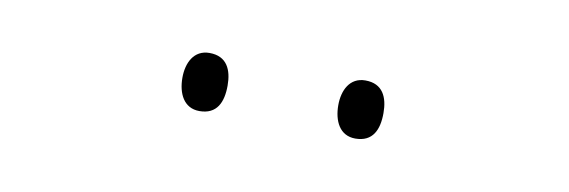

<svg xmlns="http://www.w3.org/2000/svg" viewBox="-24 -775 607 205"><g transform="rotate(10 279.0 -672.5)"><path d="M169 -673C169 -656 176 -641 193 -641C212 -641 218 -655 218 -673C218 -690 212 -704 193 -704C176 -704 169 -689 169 -673ZM338 -673C338 -656 345 -641 362 -641C381 -641 387 -655 387 -673C387 -690 381 -704 362 -704C345 -704 338 -689 338 -673Z"/></g></svg>

Font: Noto Sans Thai Looped SemiCondensed Thin
Style: Regular
Weight: 100
Width: 4
Designer: Sasikarn Vongin, Ben Mitchell
Foundry: The Fontpad Ltd
Version: Version 1.001